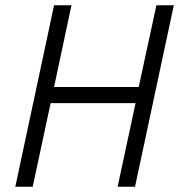

<svg xmlns="http://www.w3.org/2000/svg" viewBox="-20 -708 679 728"><path d="M38 0 185 -688H251L185 -378H506L573 -688H639L492 0H426L494 -317H172L104 0Z"/></svg>

Font: Saira Semi Condensed Light
Style: Italic
Weight: 300
Width: 4
Italic angle: -12°
Designer: Hector Gatti with collaboration of the Omnibus-Type team
Foundry: Omnibus-Type
Version: Version 1.001; ttfautohint (v1.8)